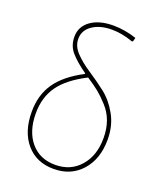

<svg xmlns="http://www.w3.org/2000/svg" viewBox="-133 -789 733 878"><g transform="rotate(20 233.5 -350.0)"><path d="M50 -207Q50 -289 90.5 -347.5Q131 -406 219 -452L220 -455Q168 -492 142 -522.5Q116 -553 116 -596Q116 -646 157.5 -675.5Q199 -705 267 -705Q322 -705 380 -686L375 -667L369 -666Q316 -685 267 -685Q210 -685 173 -660Q136 -635 136 -593Q136 -557 165.5 -526.5Q195 -496 236.5 -469Q278 -442 319.5 -410Q361 -378 390.5 -325.5Q420 -273 420 -205Q420 -111 368.5 -53Q317 5 233 5Q149 5 99.5 -52.5Q50 -110 50 -207ZM70 -207Q70 -119 114 -67Q158 -15 233 -15Q308 -15 354 -67.5Q400 -120 400 -205Q400 -250 387 -286.5Q374 -323 347 -352.5Q320 -382 298.5 -399.5Q277 -417 239 -442Q149 -396 109.5 -340.5Q70 -285 70 -207Z"/></g></svg>

Font: Alegreya Sans SC Thin
Style: Regular
Weight: 100
Designer: Juan Pablo del Peral
Foundry: Huerta Tipografica
Version: Version 2.007